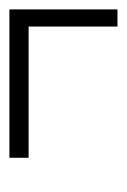

<svg xmlns="http://www.w3.org/2000/svg" viewBox="48 -466 265 400"><g transform="rotate(-90 180.0 -266.5)"><path d="M359.9 -153.8H324.2V-338.9H50.8V-378.9H359.9Z"/></g></svg>

Font: Open Sans Hebrew Condensed Light
Style: Italic
Weight: 300
Width: 3
Italic angle: -12°
Foundry: Ascender Corporation, Yanek Iontef
Version: Version 2.001;PS 002.001;hotconv 1.0.70;makeotf.lib2.5.58329